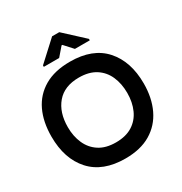

<svg xmlns="http://www.w3.org/2000/svg" viewBox="-174 -865 959 1009"><g transform="rotate(-30 306.0 -360.5)"><path d="M298.3 14Q161.7 14 89.7 -65.5Q17.7 -145 17.7 -280Q17.7 -369 48.8 -434.5Q80 -500 142.3 -536.5Q204.7 -573 298.3 -573Q435.3 -573 506.5 -493.5Q577.7 -414 577.7 -280Q577.7 -193 546 -126.5Q514.3 -60 452.3 -23Q390.3 14 298.3 14ZM297 -84.3Q357.7 -84.3 397.7 -109.7Q437.7 -135 457.7 -179.5Q477.7 -224 477.7 -280Q477.7 -336.7 458 -381.3Q438.3 -426 398.2 -451.7Q358 -477.3 297 -477.3Q209 -477.3 163 -423.3Q117 -369.3 117 -280Q117 -225 136.7 -180.5Q156.3 -136 196.2 -110.2Q236 -84.3 297 -84.3ZM166.3 -618V-626.7L284.3 -735.3H327.7L445.3 -626.7V-618H355L308.3 -669.3H303.7L259.3 -618Z"/></g></svg>

Font: Darker Grotesque Light
Style: Regular
Weight: 300
Designer: Gabriel Lam
Foundry: TypeRant
Version: Version 1.000;gftools[0.9.28]